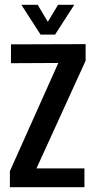

<svg xmlns="http://www.w3.org/2000/svg" viewBox="-20 -785 396 805"><path d="M21.5 0V-67.5L224.5 -521L26 -520V-599L339 -600V-530.5L133 -79H334V0ZM150 -640 69.5 -765H138L180.5 -693.5L223.5 -765H291.5L211 -640Z"/></svg>

Font: Big Shoulders Medium
Style: Regular
Weight: 500
Designer: Patric King
Foundry: XO Type Co
Version: Version 2.002